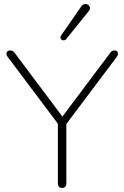

<svg xmlns="http://www.w3.org/2000/svg" viewBox="-20 -926 617 952"><path d="M267 -17V-337L278 -298L18 -644Q12 -653 12 -660Q12 -667 17 -671.5Q22 -676 29 -676Q37 -676 43 -673Q49 -670 54 -662L297 -338H282L525 -662Q530 -670 535.5 -673Q541 -676 549 -676Q556 -676 560.5 -671.5Q565 -667 565 -660Q565 -653 559 -644L299 -298L309 -337V-17Q309 -6 303.5 0Q298 6 288 6Q278 6 272.5 0Q267 -6 267 -17ZM283 -750 382 -893Q392 -907 405 -906Q418 -905 424 -894Q430 -883 420 -871L309 -733Q303 -725 294 -726Q285 -727 281 -734Q277 -741 283 -750Z"/></svg>

Font: SN Pro Thin
Style: Regular
Weight: 200
Designer: Tobias Whetton
Foundry: Supernotes
Version: Version 1.003;Glyphs 3.3 (3324)